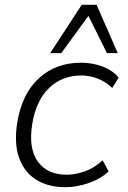

<svg xmlns="http://www.w3.org/2000/svg" viewBox="-20 -771 531 799"><path d="M252 8Q180 8 130 -23.5Q80 -55 59 -115.5Q38 -176 52 -262Q72 -382 142.5 -446Q213 -510 317 -510Q364 -510 406 -494.5Q448 -479 474 -448L447 -405Q419 -432 385 -444.5Q351 -457 319 -457Q239 -457 184.5 -405Q130 -353 114 -254Q98 -153 137.5 -98.5Q177 -44 257 -44Q294 -44 333.5 -58Q373 -72 407 -104L432 -58Q400 -27 349.5 -9.5Q299 8 252 8ZM189 -550 320 -751H382L470 -550H425L348 -705L235 -550Z"/></svg>

Font: Mulish ExtraLight Light
Style: Italic
Weight: 300
Italic angle: -9°
Version: Version 3.603